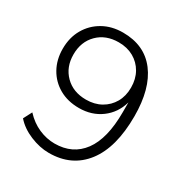

<svg xmlns="http://www.w3.org/2000/svg" viewBox="-167 -842 935 979"><g transform="rotate(30 300.0 -352.5)"><path d="M256 8Q202 8 145.5 -15.5Q89 -39 54 -79L80 -129Q118 -88 164 -68Q210 -48 257 -48Q363 -48 421 -126.5Q479 -205 479 -360V-418Q459 -348 404 -307.5Q349 -267 274 -267Q208 -267 158 -295.5Q108 -324 80 -374Q52 -424 52 -488Q52 -554 81 -604.5Q110 -655 161 -684Q212 -713 278 -713Q405 -713 473 -623.5Q541 -534 541 -372Q541 -188 465.5 -90Q390 8 256 8ZM284 -322Q334 -322 372 -343.5Q410 -365 431.5 -402.5Q453 -440 453 -490Q453 -540 431.5 -578Q410 -616 372 -637.5Q334 -659 284 -659Q208 -659 161 -612Q114 -565 114 -490Q114 -416 161 -369Q208 -322 284 -322Z"/></g></svg>

Font: Winston Light
Style: Regular
Weight: 300
Designer: Original fonts by Vernon Adams / Changes by Cristiano Sobral
Foundry: Original fonts by Vernon Adams / Changes by Cristiano Sobral
Version: Version 2.503;July 17, 2020;FontCreator 13.0.0.2655 64-bit